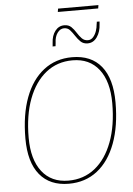

<svg xmlns="http://www.w3.org/2000/svg" viewBox="-64 -1041 762 1099"><g transform="rotate(-5 317.0 -492.0)"><path d="M287 10Q178 10 119.5 -61.5Q61 -133 61 -269Q61 -406 98 -504.5Q135 -603 204 -656.5Q273 -710 367 -710Q477 -710 535 -638.5Q593 -567 593 -431Q593 -295 556 -196Q519 -97 450.5 -43.5Q382 10 287 10ZM286 -8Q374 -8 438.5 -59.5Q503 -111 538.5 -205.5Q574 -300 574 -428Q574 -553 520 -622.5Q466 -692 368 -692Q280 -692 215.5 -640.5Q151 -589 115.5 -495Q80 -401 80 -272Q80 -147 134 -77.5Q188 -8 286 -8ZM263 -781Q263 -783 262.5 -779Q262 -775 262 -777.5Q262 -780 264 -801Q266 -843 286.5 -869.5Q307 -896 339 -896Q364 -896 379 -881.5Q394 -867 406 -847.5Q418 -828 432 -813.5Q446 -799 467 -799Q485 -799 497.5 -813.5Q510 -828 516.5 -847.5Q523 -867 524 -884Q526 -893 526 -895Q526 -897 526 -900H542Q542 -897 542 -896Q542 -895 541 -885Q539 -841 518 -811Q497 -781 464 -781Q439 -781 423.5 -796Q408 -811 395.5 -830.5Q383 -850 370 -864.5Q357 -879 336 -879Q314 -879 298 -857Q282 -835 281 -799Q279 -786 279 -781Q279 -783 278.5 -777Q278 -771 279 -781ZM309 -975 312 -994H544L541 -975Z"/></g></svg>

Font: Georama Thin
Style: Italic
Weight: 100
Italic angle: -9°
Designer: Jean-Baptiste Levee
Foundry: Production Type
Version: Version 1.000